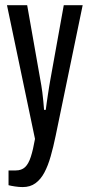

<svg xmlns="http://www.w3.org/2000/svg" viewBox="-20 -547 350 756"><path d="M69.4 189.6Q54.9 189.6 39.3 187.2Q23.6 184.9 13.6 182.2V124.1H42.1Q64.7 124.1 78.5 111.3Q92.2 98.5 101.3 70.6Q110.4 42.7 117.8 0L7.5 -526.5H87L142.6 -211.3Q144.6 -201.6 146.6 -184.3Q148.6 -167 150.6 -148.4Q152.5 -129.7 153.5 -114.4H160.2Q161.7 -127 164 -142.7Q166.2 -158.4 168.7 -174.6Q171.2 -190.8 173.5 -205.4Q175.8 -220 177.8 -230.6L231.1 -526.5H305.5L199.2 -12.5Q190.2 31.1 179.6 68.3Q169.1 105.5 154.7 132.4Q140.4 159.3 119.7 174.4Q99.1 189.6 69.4 189.6Z"/></svg>

Font: Archivo SemiBold ExtraCondensed
Style: Regular
Weight: 600
Width: 2
Version: Version 2.001